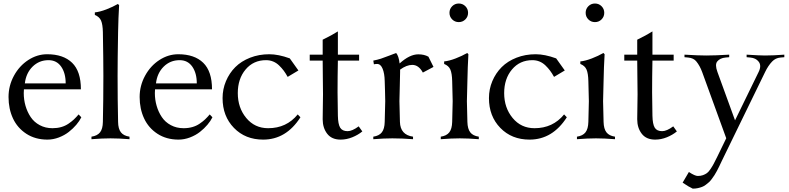

<svg xmlns="http://www.w3.org/2000/svg" viewBox="-20 -804 4560 1109"><path d="M447.3 -288.1H118.2Q117.2 -280.8 117.2 -266.1Q117.2 -228 127.4 -192.6Q137.7 -157.2 157.2 -127.9Q176.8 -98.6 209.5 -81.1Q242.2 -63.5 283.2 -63.5Q310.5 -63.5 333.7 -70.1Q356.9 -76.7 375.7 -89.6Q394.5 -102.5 406.7 -114Q418.9 -125.5 434.1 -143.1L449.7 -126.5Q439.5 -105.5 420.9 -83.5Q402.3 -61.5 377.4 -42Q352.5 -22.5 319.8 -10Q287.1 2.4 253.9 2.4Q184.1 2.4 132.3 -31.2Q80.6 -64.9 54.9 -120.1Q29.3 -175.3 29.3 -243.7Q29.3 -309.1 60.5 -366.5Q91.8 -423.8 143.3 -457.3Q194.8 -490.7 252.4 -490.7Q345.7 -490.7 396.5 -441.4Q447.3 -392.1 447.3 -288.1ZM123.5 -322.3H359.4Q359.4 -381.8 333.3 -419.2Q307.1 -456.5 260.3 -456.5Q206.1 -456.5 168.2 -419.2Q130.4 -381.8 123.5 -322.3Z M659.2 -366.2Q659.2 -227.1 662.1 -100.1Q662.6 -59.6 678.5 -39.6Q694.3 -19.5 728 -14.6V0Q664.6 -4.9 618.2 -4.9Q571.8 -4.9 508.3 0V-14.6Q542 -19.5 557.9 -39.6Q573.7 -59.6 574.2 -100.1Q577.1 -227.1 577.1 -366.2Q577.1 -455.1 574.2 -619.1Q573.2 -663.1 563.7 -685.1Q554.2 -707 527.8 -717.8V-732.4Q557.1 -735.4 594.5 -749.8Q631.8 -764.2 661.1 -781.2L668 -773.9Q663.6 -700.7 662.1 -618.7Q659.2 -456.1 659.2 -366.2Z M1204.6 -288.1H875.5Q874.5 -280.8 874.5 -266.1Q874.5 -228 884.8 -192.6Q895 -157.2 914.6 -127.9Q934.1 -98.6 966.8 -81.1Q999.5 -63.5 1040.5 -63.5Q1067.9 -63.5 1091.1 -70.1Q1114.3 -76.7 1133.1 -89.6Q1151.9 -102.5 1164.1 -114Q1176.3 -125.5 1191.4 -143.1L1207 -126.5Q1196.8 -105.5 1178.2 -83.5Q1159.7 -61.5 1134.8 -42Q1109.9 -22.5 1077.1 -10Q1044.4 2.4 1011.2 2.4Q941.4 2.4 889.6 -31.2Q837.9 -64.9 812.3 -120.1Q786.6 -175.3 786.6 -243.7Q786.6 -309.1 817.9 -366.5Q849.1 -423.8 900.6 -457.3Q952.1 -490.7 1009.8 -490.7Q1103 -490.7 1153.8 -441.4Q1204.6 -392.1 1204.6 -288.1ZM880.9 -322.3H1116.7Q1116.7 -381.8 1090.6 -419.2Q1064.5 -456.5 1017.6 -456.5Q963.4 -456.5 925.5 -419.2Q887.7 -381.8 880.9 -322.3Z M1653.8 -466.8 1703.6 -397 1641.6 -359.9Q1629.9 -380.9 1618.7 -396Q1607.4 -411.1 1592 -426Q1576.7 -440.9 1557.6 -448.7Q1538.6 -456.5 1516.6 -456.5Q1443.8 -456.5 1398.7 -402.8Q1353.5 -349.1 1353.5 -266.1Q1353.5 -181.6 1402.3 -122.6Q1451.2 -63.5 1528.8 -63.5Q1634.8 -63.5 1699.7 -143.1L1715.3 -126.5Q1632.8 2.4 1500 2.4Q1397 2.4 1331.3 -65.2Q1265.6 -132.8 1265.6 -237.3Q1265.6 -289.1 1285.2 -335.4Q1304.7 -381.8 1339.1 -416.3Q1373.5 -450.7 1424.6 -470.7Q1475.6 -490.7 1535.6 -490.7Q1587.9 -490.7 1653.8 -466.8Z M2054.2 -488.3V-454.1H1931.6Q1929.7 -362.3 1929.7 -271Q1929.7 -224.6 1931.6 -135.7Q1932.6 -86.9 1944.8 -66.7Q1957 -46.4 1987.8 -46.4Q2014.2 -46.4 2051.8 -74.2L2072.8 -44.9Q2047.9 -24.4 2014.6 -11Q1981.4 2.4 1947.3 2.4Q1896 2.4 1869.9 -31.5Q1843.8 -65.4 1843.8 -115.2Q1843.8 -137.7 1844.7 -185.5Q1845.7 -233.4 1845.7 -259.3Q1845.7 -283.2 1844.7 -354.7Q1843.8 -426.3 1843.8 -454.1H1769V-488.3H1843.8V-574.7Q1897.9 -601.1 1931.6 -622.6V-488.3Z M2268.1 -498Q2283.2 -481 2288.1 -437.5Q2346.2 -490.2 2396 -490.2Q2430.2 -490.2 2454.6 -476.6L2483.9 -417.5L2422.4 -384.8Q2398.4 -429.2 2361.3 -429.2Q2328.6 -429.2 2291 -401.9V-388.2Q2291 -362.3 2289.1 -302.7Q2287.1 -243.2 2287.1 -219.7Q2287.1 -193.8 2290 -100.1Q2292 -24.9 2365.7 -14.6V0Q2302.2 -4.9 2246.1 -4.9Q2199.7 -4.9 2136.2 0V-14.6Q2169.9 -19.5 2185.5 -39.6Q2201.2 -59.6 2202.1 -100.1Q2205.1 -193.8 2205.1 -219.7Q2205.1 -242.7 2203.9 -277.6Q2202.6 -312.5 2202.1 -335.9Q2201.2 -379.9 2189.9 -407.2Q2178.7 -434.6 2158.2 -434.6Q2148.4 -434.6 2139.6 -432.6L2136.2 -454.1Q2159.7 -458.5 2180.2 -465.1Q2200.7 -471.7 2228.8 -482.9Q2256.8 -494.1 2268.1 -498Z M2525.9 0V-14.6Q2559.6 -19.5 2575.2 -39.6Q2590.8 -59.6 2591.8 -100.1Q2594.7 -193.8 2594.7 -219.7Q2594.7 -223.1 2591.8 -335.9Q2590.8 -379.9 2581.3 -402.1Q2571.8 -424.3 2545.4 -434.6V-449.2Q2574.7 -452.1 2612.1 -466.6Q2649.4 -481 2678.7 -498L2685.5 -490.7Q2681.2 -417.5 2679.7 -335.4Q2676.8 -224.1 2676.8 -219.7Q2676.8 -193.8 2679.7 -100.1Q2680.7 -59.6 2696.3 -39.6Q2711.9 -19.5 2745.6 -14.6V0Q2682.1 -4.9 2635.7 -4.9Q2589.4 -4.9 2525.9 0ZM2591.8 -691.9Q2576.2 -707.5 2576.2 -730Q2576.2 -752.4 2591.8 -768.1Q2607.4 -783.7 2629.9 -783.7Q2652.3 -783.7 2668 -768.1Q2683.6 -752.4 2683.6 -730Q2683.6 -707.5 2668 -691.9Q2652.3 -676.3 2629.9 -676.3Q2607.4 -676.3 2591.8 -691.9Z M3192.4 -466.8 3242.2 -397 3180.2 -359.9Q3168.5 -380.9 3157.2 -396Q3146 -411.1 3130.6 -426Q3115.2 -440.9 3096.2 -448.7Q3077.1 -456.5 3055.2 -456.5Q2982.4 -456.5 2937.3 -402.8Q2892.1 -349.1 2892.1 -266.1Q2892.1 -181.6 2940.9 -122.6Q2989.7 -63.5 3067.4 -63.5Q3173.3 -63.5 3238.3 -143.1L3253.9 -126.5Q3171.4 2.4 3038.6 2.4Q2935.5 2.4 2869.9 -65.2Q2804.2 -132.8 2804.2 -237.3Q2804.2 -289.1 2823.7 -335.4Q2843.3 -381.8 2877.7 -416.3Q2912.1 -450.7 2963.1 -470.7Q3014.2 -490.7 3074.2 -490.7Q3126.5 -490.7 3192.4 -466.8Z M3312.5 0V-14.6Q3346.2 -19.5 3361.8 -39.6Q3377.4 -59.6 3378.4 -100.1Q3381.3 -193.8 3381.3 -219.7Q3381.3 -223.1 3378.4 -335.9Q3377.4 -379.9 3367.9 -402.1Q3358.4 -424.3 3332 -434.6V-449.2Q3361.3 -452.1 3398.7 -466.6Q3436 -481 3465.3 -498L3472.2 -490.7Q3467.8 -417.5 3466.3 -335.4Q3463.4 -224.1 3463.4 -219.7Q3463.4 -193.8 3466.3 -100.1Q3467.3 -59.6 3482.9 -39.6Q3498.5 -19.5 3532.2 -14.6V0Q3468.8 -4.9 3422.4 -4.9Q3376 -4.9 3312.5 0ZM3378.4 -691.9Q3362.8 -707.5 3362.8 -730Q3362.8 -752.4 3378.4 -768.1Q3394 -783.7 3416.5 -783.7Q3439 -783.7 3454.6 -768.1Q3470.2 -752.4 3470.2 -730Q3470.2 -707.5 3454.6 -691.9Q3439 -676.3 3416.5 -676.3Q3394 -676.3 3378.4 -691.9Z M3871.1 -488.3V-454.1H3748.5Q3746.6 -362.3 3746.6 -271Q3746.6 -224.6 3748.5 -135.7Q3749.5 -86.9 3761.7 -66.7Q3773.9 -46.4 3804.7 -46.4Q3831.1 -46.4 3868.7 -74.2L3889.6 -44.9Q3864.7 -24.4 3831.5 -11Q3798.3 2.4 3764.2 2.4Q3712.9 2.4 3686.8 -31.5Q3660.6 -65.4 3660.6 -115.2Q3660.6 -137.7 3661.6 -185.5Q3662.6 -233.4 3662.6 -259.3Q3662.6 -283.2 3661.6 -354.7Q3660.6 -426.3 3660.6 -454.1H3585.9V-488.3H3660.6V-574.7Q3714.8 -601.1 3748.5 -622.6V-488.3Z M3922.9 251 3959 189.5Q3994.1 212.4 4010.3 212.4Q4026.9 212.4 4040 207.8Q4053.2 203.1 4063 196Q4072.8 189 4083.5 173.1Q4094.2 157.2 4101.8 143.1Q4109.4 128.9 4122.6 102.1L4174.8 -5.4L4035.6 -388.2Q4022.5 -423.8 4002.4 -448.7Q3986.8 -468.8 3954.6 -471.7L3933.6 -473.6V-488.3Q4015.1 -483.4 4059.1 -483.4Q4110.4 -483.4 4191.9 -488.3V-473.6L4170.9 -471.7Q4138.7 -468.8 4122.6 -448.7Q4108.4 -430.7 4124 -388.2L4225.6 -108.9L4361.8 -388.2Q4380.4 -425.8 4361.3 -448.7Q4345.7 -468.8 4313.5 -471.7L4292.5 -473.6V-488.3Q4368.7 -483.4 4398.4 -483.4Q4446.3 -483.4 4510.3 -488.3V-473.6L4488.3 -471.7Q4459.5 -469.2 4439.9 -448.7Q4417 -424.8 4399.4 -388.2L4160.6 102.1Q4155.8 111.3 4147.2 129.6Q4138.7 147.9 4134 157.5Q4129.4 167 4121.1 182.9Q4112.8 198.7 4106.9 207.5Q4101.1 216.3 4092 228.8Q4083 241.2 4075.2 248.3Q4067.4 255.4 4056.6 263.4Q4045.9 271.5 4034.9 275.6Q4023.9 279.8 4010.3 282.7Q3996.6 285.6 3981.4 285.6Q3958.5 275.4 3922.9 251Z"/></svg>

Font: Flanker
Style: Regular
Weight: 400
Designer: Flanker
Foundry: Flanker
Version: Version 2.027